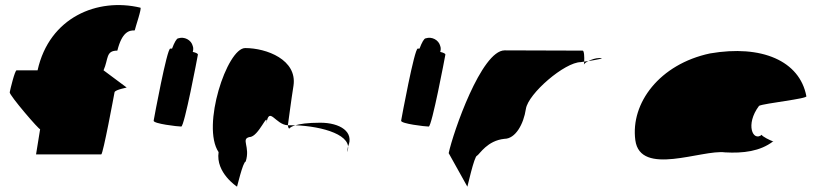

<svg xmlns="http://www.w3.org/2000/svg" viewBox="-20 -744 3188 751"><path d="M18 -383C16 -372 136 -232 137 -239L121 -140H376C383 -140 426 -372 428 -383C430 -394 483 -402 475 -402L385 -469C405 -514 393 -546 439 -546C457 -618 484 -626 507 -625C509 -636 536 -714 529 -714C362 -754 173 -677 127 -469H45C38 -469 20 -394 18 -383Z M581 -272C579 -260 676 -249 689 -249C701 -249 752 -518 754 -530C755 -534 747 -538 734 -541C736 -548 737 -556 734 -564C728 -588 701 -602 677 -594C671 -594 662 -578 653 -554H646C633 -554 583 -284 581 -272Z M835 -149C823 -68 907 -14 907 -14C906 -6 930 -112 941 -112C960 -171 921 -200 956 -208C992 -208 1030 -314 1022 -261C1033 -331 1057 -256 1106 -254C1110 -281 1118 -346 1128 -409C1143 -510 1023 -556 939 -556C868 -556 767 -250 835 -149ZM1106 -254C1107 -246 1109 -242 1111 -241C1110 -237 1110 -246 1135 -254ZM1135 -254C1153 -259 1181 -264 1233 -264C1310 -264 1367 -228 1341 -170L1338 -149C1365 -215 1242 -250 1135 -254Z M1549 -272C1547 -260 1644 -249 1657 -249C1669 -249 1720 -518 1722 -530C1723 -534 1715 -538 1702 -541C1704 -548 1705 -556 1702 -564C1696 -588 1669 -602 1645 -594C1639 -594 1630 -578 1621 -554H1614C1601 -554 1551 -284 1549 -272Z M1735 -145 1808 -14C1807 -6 1835 -135 1846 -135C1857 -142 1886 -194 1953 -201C1996 -201 2028 -258 2037 -318C2046 -378 2189 -501 2252 -501C2252 -501 2257 -502 2265 -503C2266 -520 2265 -546 2259 -546C2259 -546 2072 -547 1954 -547C1863 -547 1752 -225 1735 -145ZM2265 -503C2265 -498 2264 -494 2264 -491C2264 -494 2271 -500 2281 -505C2275 -504 2270 -504 2265 -503ZM2281 -505C2312 -510 2352 -517 2325 -517C2309 -517 2293 -511 2281 -505Z M2465 -196C2484 -52 2726 -160 2816 -148C2887 -144 2953 -152 3004 -191C2996 -193 2957 -212 2960 -217C2925 -188 2894 -257 2949 -330C2968 -340 3142 -358 3134 -368C3108 -506 2959 -570 2757 -535C2560 -493 2446 -341 2465 -196ZM2960 -217V-218ZM3005 -192 3004 -191C3006 -191 3006 -191 3005 -190Z"/></svg>

Font: Ampere
Style: SuExtIta
Weight: 400
Version: Version 1